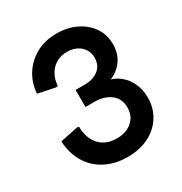

<svg xmlns="http://www.w3.org/2000/svg" viewBox="-170 -841 932 983"><g transform="rotate(-30 296.0 -350.0)"><path d="M304 15Q230 15 173.5 -14.5Q117 -44 84.5 -97.5Q52 -151 48 -224L153 -246L164 -244Q164 -201 180 -167Q196 -133 227 -114Q258 -95 303 -95Q340 -95 368 -108.5Q396 -122 412 -146.5Q428 -171 428 -205Q428 -258 391 -286.5Q354 -315 295 -315H243V-416H297Q347 -416 378.5 -441Q410 -466 410 -511Q410 -539 396 -561Q382 -583 357.5 -595Q333 -607 301 -607Q265 -607 237.5 -591Q210 -575 193.5 -546.5Q177 -518 174 -479L163 -477L62 -498Q66 -558 96.5 -607Q127 -656 179.5 -685.5Q232 -715 303 -715Q367 -715 417.5 -690Q468 -665 497 -622.5Q526 -580 526 -524Q526 -455 483 -411Q440 -367 371 -359V-380Q424 -380 462.5 -356Q501 -332 522.5 -290.5Q544 -249 544 -198Q544 -137 514 -88.5Q484 -40 430 -12.5Q376 15 304 15Z"/></g></svg>

Font: Fustat
Style: Bold
Weight: 700
Designer: Mohamed Gaber, Khaled Hosny, Laura Garcia Mut
Foundry: Kief Type Foundry, Alif Type Foundry, Hard Type Foundry
Version: Version 1.007